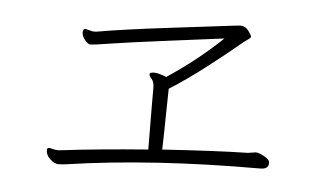

<svg xmlns="http://www.w3.org/2000/svg" viewBox="-42 -657 1085 650"><g transform="rotate(5 500.0 -332.5)"><path d="M812 -166 839 -170H842Q852 -169 869 -159.5Q886 -150 887 -141V-137Q887 -117 859 -117Q493 -117 203 -74Q189 -72 176.5 -72Q164 -72 149 -85.5Q134 -99 134 -117Q134 -124 142 -124Q145 -124 153.5 -121.5Q162 -119 173 -119L183 -120Q306 -135 476 -148Q475 -251 475 -297V-356Q475 -378 466.5 -387Q458 -396 458 -402.5Q458 -409 473 -409Q488 -409 515 -398Q619 -467 700 -545Q646 -538 509.5 -520.5Q373 -503 316.5 -494Q260 -485 250.5 -485Q241 -485 230.5 -498.5Q220 -512 220 -524Q220 -536 229 -536L254 -530H265Q357 -546 506.5 -564Q656 -582 695.5 -587Q735 -592 749 -593H752Q767 -593 778 -578.5Q789 -564 789 -559Q789 -554 779 -548Q769 -542 744.5 -521Q720 -500 653 -448Q586 -396 527 -359Q526 -330 525.5 -276.5Q525 -223 523 -152Q705 -164 809 -166Z"/></g></svg>

Font: LXGW WenKai Light
Style: Regular
Weight: 300
Designer: LXGW / Fontworks Inc.
Foundry: LXGW / Fontworks Inc.
Version: Version 1.501; October 10, 2024